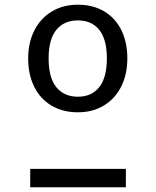

<svg xmlns="http://www.w3.org/2000/svg" viewBox="-20 -788 655 808"><path d="M515.9 -542.1Q515.9 -475.4 490.3 -424.1Q464.6 -372.8 417.4 -344.1Q370.3 -315.4 307.7 -315.4Q244.6 -315.4 197.2 -343.3Q149.7 -371.3 124.1 -422.8Q98.5 -474.4 98.5 -542.1Q98.5 -608.2 124.4 -659.5Q150.3 -710.8 197.7 -739.5Q245.1 -768.2 307.7 -768.2Q370.8 -768.2 417.9 -740.5Q465.1 -712.8 490.5 -661.5Q515.9 -610.3 515.9 -542.1ZM184.6 -542.1Q184.6 -461.5 216.9 -421.3Q249.2 -381 307.7 -381Q365.6 -381 397.7 -421.3Q429.7 -461.5 429.7 -542.1Q429.7 -622.6 397.7 -662.3Q365.6 -702.1 307.7 -702.1Q249.2 -702.1 216.9 -662.1Q184.6 -622.1 184.6 -542.1ZM107.2 -77.4H509.7V0H107.2Z"/></svg>

Font: Fira Code
Style: Regular
Weight: 400
Designer: Carrois Corporate, Edenspiekermann AG, Nikita Prokopov
Foundry: Carrois Corporate, Edenspiekermann AG, Nikita Prokopov
Version: Version 5.002